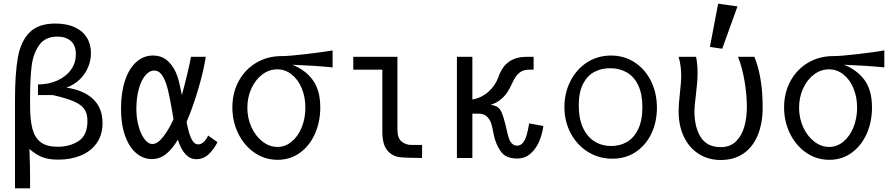

<svg xmlns="http://www.w3.org/2000/svg" viewBox="-20 -859 4840 1044"><path d="M281.5 -731Q341.5 -731 385 -711.5Q428.5 -692 451.5 -655.8Q474.5 -619.5 474.5 -570.5Q474.5 -530 458.8 -492.8Q443 -455.5 413 -426.5Q383 -397.5 341 -382.5Q434 -369.5 485.8 -320.8Q537.5 -272 537.5 -190Q537.5 -125.5 505.8 -80.8Q474 -36 419.5 -13.5Q365 9 297 9Q243.5 9 208.8 -5Q174 -19 140 -49Q143.5 39.5 143.5 108V165H61.5V-314Q61.5 -459 77.2 -546.8Q93 -634.5 140.8 -682.8Q188.5 -731 281.5 -731ZM455.5 -201Q455.5 -240.5 439.2 -264.8Q423 -289 384 -306.5Q345 -324 272 -341Q269.5 -342 264.8 -342Q260 -342 249.5 -342H186.5V-400Q244.5 -400 291.5 -421Q338.5 -442 365.5 -479.2Q392.5 -516.5 392.5 -564Q392.5 -613 364.8 -636.5Q337 -660 292.5 -660Q225.5 -660 192.8 -613.5Q160 -567 151.8 -497.8Q143.5 -428.5 143.5 -321.5V-286Q143.5 -206.5 156.5 -158Q169.5 -109.5 202.2 -85.2Q235 -61 294 -61Q360 -61 407.8 -92.5Q455.5 -124 455.5 -201Z M638 -267.5Q638 -356 660 -421.5Q682 -487 721.2 -522Q760.5 -557 811.5 -557Q861 -557 894 -526Q927 -495 944.5 -444.5Q955.5 -411.5 969 -342.5Q984 -396.5 998.2 -456.2Q1012.5 -516 1018.5 -550H1099Q1085.5 -465.5 1056.2 -368.5Q1027 -271.5 994.5 -196Q1006 -134 1020.8 -104Q1035.5 -74 1058 -74Q1073.5 -74 1087.2 -86.8Q1101 -99.5 1112 -122L1162.5 -86Q1143.5 -48 1115.2 -20.8Q1087 6.5 1047 6.5Q981 6.5 947 -99.5Q917.5 -49.5 883.2 -21.8Q849 6 805 6Q759.5 6 721.2 -26Q683 -58 660.5 -119.8Q638 -181.5 638 -267.5ZM809 -76Q836.5 -76 866.8 -114.5Q897 -153 923.5 -210.5Q913.5 -273 903.2 -324.2Q893 -375.5 885.5 -397.5Q873 -436 857 -455.8Q841 -475.5 818.5 -475.5Q792.5 -475.5 770.2 -449.2Q748 -423 734.8 -375.2Q721.5 -327.5 721.5 -265.5Q721.5 -218 733.2 -174.2Q745 -130.5 765.2 -103.2Q785.5 -76 809 -76Z M1243.5 -275Q1243.5 -354.5 1278 -418Q1312.5 -481.5 1373.5 -517.8Q1434.5 -554 1511 -554Q1552 -554 1647.2 -565.2Q1742.5 -576.5 1788.5 -585V-492.5Q1695 -502 1569.5 -507Q1640 -479 1680.8 -423.8Q1721.5 -368.5 1721.5 -274.5Q1721.5 -197 1692.8 -132Q1664 -67 1611.2 -28.5Q1558.5 10 1489.5 10Q1420 10 1363.8 -28.8Q1307.5 -67.5 1275.5 -133Q1243.5 -198.5 1243.5 -275ZM1640.5 -273.5Q1640.5 -331 1620.8 -378.8Q1601 -426.5 1566 -454.2Q1531 -482 1487.5 -482Q1443.5 -482 1406.2 -454Q1369 -426 1347 -378Q1325 -330 1325 -273.5Q1325 -216 1347.5 -167Q1370 -118 1407.8 -89Q1445.5 -60 1488.5 -60Q1531.5 -60 1566.2 -89Q1601 -118 1620.8 -167Q1640.5 -216 1640.5 -273.5Z M2059 -142V-480H1901V-550H2141V-154Q2141 -108.5 2163.2 -89.8Q2185.5 -71 2216 -71H2275V0Q2248 0 2205.8 -1.2Q2163.5 -2.5 2148 -5Q2108 -12.5 2083.5 -44.5Q2059 -76.5 2059 -142Z M2665.5 -123 2662 -141Q2656.5 -170.5 2649.8 -190.8Q2643 -211 2626.5 -226Q2610 -241 2581.5 -241H2548.5V0H2464.5V-550H2548.5V-318Q2596.5 -326 2634.8 -359Q2673 -392 2690.5 -441Q2710 -497 2747.8 -523.5Q2785.5 -550 2843.5 -550H2881.5V-480H2854.5Q2830 -480 2812.5 -469Q2795 -458 2784 -441.5Q2773 -425 2762.5 -401Q2750.5 -376 2738.2 -356.8Q2726 -337.5 2703.5 -318.8Q2681 -300 2647.5 -288.5Q2672 -286 2685.5 -276.8Q2699 -267.5 2707.8 -247.2Q2716.5 -227 2727.5 -185Q2730.5 -174.5 2734 -157.5Q2740 -129 2745.8 -110.8Q2751.5 -92.5 2762.8 -79.8Q2774 -67 2791.5 -67Q2812.5 -67 2825.2 -85Q2838 -103 2844.5 -127.2Q2851 -151.5 2857.5 -188L2934.5 -174Q2929.5 -133.5 2913 -93Q2896.5 -52.5 2866 -24.8Q2835.5 3 2791.5 3Q2729.5 3 2702.8 -35.8Q2676 -74.5 2665.5 -123Z M3049 -277.5Q3049 -354 3081.8 -418.2Q3114.5 -482.5 3172.2 -519.8Q3230 -557 3302.5 -557Q3374.5 -557 3431.2 -519.8Q3488 -482.5 3520 -417.8Q3552 -353 3552 -273Q3552 -195.5 3521.8 -132.2Q3491.5 -69 3436.5 -32.5Q3381.5 4 3309.5 4Q3237 4 3177.2 -33Q3117.5 -70 3083.2 -134.5Q3049 -199 3049 -277.5ZM3473 -276.5Q3473 -348 3450.2 -395.5Q3427.5 -443 3388 -465.5Q3348.5 -488 3297.5 -488Q3250 -488 3211.8 -468Q3173.5 -448 3150.2 -402.8Q3127 -357.5 3127 -285.5Q3127 -214 3150 -164.2Q3173 -114.5 3213 -89.8Q3253 -65 3303.5 -65Q3350.5 -65 3388.8 -87Q3427 -109 3450 -156.5Q3473 -204 3473 -276.5Z M3670 -254Q3670 -289 3677 -353Q3679.5 -376.5 3681.8 -401.2Q3684 -426 3684 -447.5Q3684 -501.5 3670 -550H3765Q3773 -510 3773 -462Q3773 -433 3770.5 -406.2Q3768 -379.5 3763.5 -339.5Q3756 -281.5 3756 -254Q3756 -167.5 3790.2 -113.2Q3824.5 -59 3899 -59Q3950.5 -59 3982.2 -90.5Q4014 -122 4027.5 -171Q4041 -220 4041 -276Q4041 -346.5 4028.2 -419.8Q4015.5 -493 3993 -550H4082Q4127 -439.5 4127 -276Q4127 -188.5 4100.2 -123.8Q4073.5 -59 4022.2 -24Q3971 11 3899 11Q3832.5 11 3780.5 -21.5Q3728.5 -54 3699.2 -114.2Q3670 -174.5 3670 -254ZM3990 -824 3907 -594 3840 -604 3885 -839Z M4243.5 -275Q4243.5 -354.5 4278 -418Q4312.5 -481.5 4373.5 -517.8Q4434.5 -554 4511 -554Q4552 -554 4647.2 -565.2Q4742.5 -576.5 4788.5 -585V-492.5Q4695 -502 4569.5 -507Q4640 -479 4680.8 -423.8Q4721.5 -368.5 4721.5 -274.5Q4721.5 -197 4692.8 -132Q4664 -67 4611.2 -28.5Q4558.5 10 4489.5 10Q4420 10 4363.8 -28.8Q4307.5 -67.5 4275.5 -133Q4243.5 -198.5 4243.5 -275ZM4640.5 -273.5Q4640.5 -331 4620.8 -378.8Q4601 -426.5 4566 -454.2Q4531 -482 4487.5 -482Q4443.5 -482 4406.2 -454Q4369 -426 4347 -378Q4325 -330 4325 -273.5Q4325 -216 4347.5 -167Q4370 -118 4407.8 -89Q4445.5 -60 4488.5 -60Q4531.5 -60 4566.2 -89Q4601 -118 4620.8 -167Q4640.5 -216 4640.5 -273.5Z"/></svg>

Font: JuliaMono
Style: Regular
Weight: 400
Monospace: yes
Designer: cormullion
Foundry: corm
Version: Version 0.055; ttfautohint (v1.8.4)